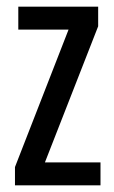

<svg xmlns="http://www.w3.org/2000/svg" viewBox="-20 -557 343 577"><path d="M282 0V-69H115L275 -478V-537H35V-468H186L25 -55V0Z"/></svg>

Font: Noto Sans Sinhala UI ExtraCondensed
Style: Regular
Weight: 400
Width: 2
Designer: Jelle Bosma - Monotype Design Team
Foundry: Monotype Imaging Inc.
Version: Version 2.006